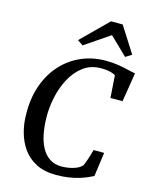

<svg xmlns="http://www.w3.org/2000/svg" viewBox="-143 -1084 927 1183"><g transform="rotate(15 320.5 -493.0)"><path d="M331.5 8Q257 8 205 -18.5Q153 -45 120.5 -90.2Q88 -135.5 72.8 -192Q57.5 -248.5 57.5 -308Q56 -410 85.2 -491.8Q114.5 -573.5 167.8 -631.5Q221 -689.5 292.5 -720.5Q364 -751.5 448 -751.5Q492 -751.5 529.5 -745.2Q567 -739 595.2 -732Q623.5 -725 640.5 -722.5L610.5 -537H533.5L523.5 -680Q514.5 -685 502.2 -689.2Q490 -693.5 473 -696.2Q456 -699 432 -699Q366 -699 318.5 -663.5Q271 -628 240.5 -570.8Q210 -513.5 196 -446.5Q182 -379.5 183.5 -316Q184.5 -262 194 -213.8Q203.5 -165.5 223.5 -129Q243.5 -92.5 275 -71.8Q306.5 -51 351 -51Q370.5 -51 395 -54.8Q419.5 -58.5 442.8 -68Q466 -77.5 481 -94.5Q486 -105.5 490.5 -118Q495 -130.5 499.5 -144.2Q504 -158 508.2 -172.2Q512.5 -186.5 516 -200H583.5L562.5 -47Q548.5 -39.5 527.2 -30.2Q506 -21 477.5 -12.2Q449 -3.5 412.5 2.2Q376 8 331.5 8ZM248 -829.5 414.5 -994H489L594 -829L555 -804.5Q527 -831.5 498.8 -859Q470.5 -886.5 442.5 -913.5Q403 -886.5 363.2 -859.5Q323.5 -832.5 283.5 -805.5Z"/></g></svg>

Font: Merriweather 24pt Medium
Style: Italic
Weight: 500
Italic angle: -7.8°
Version: Version 2.101